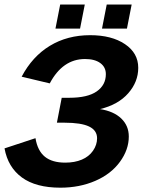

<svg xmlns="http://www.w3.org/2000/svg" viewBox="-26 -825 646 854"><path d="M242.7 9.8Q133.8 9.8 71.5 -35.6Q9.3 -81.1 -5.9 -165L131.8 -210.4Q141.1 -154.3 173.6 -127.9Q206.1 -101.6 264.2 -101.6Q306.2 -101.6 337.9 -115Q369.6 -128.4 387.7 -154.5Q405.8 -180.7 405.8 -210Q405.8 -245.1 370.4 -262.2Q335 -279.3 260.7 -279.3H227.1L248.5 -390.1H282.2Q363.8 -390.1 404.3 -418.5Q444.8 -446.8 444.8 -495.1Q444.8 -526.4 420.2 -544.4Q395.5 -562.5 352.1 -562.5Q252.9 -562.5 195.3 -454.1L70.3 -483.9Q117.7 -573.7 195.6 -621.1Q273.4 -668.5 375 -668.5Q470.7 -668.5 529.8 -628.7Q588.9 -588.9 588.9 -523.4Q588.9 -460.9 544.4 -410.2Q500 -359.4 418.9 -339.8Q480 -330.1 513.4 -297.9Q546.9 -265.6 546.9 -217.8Q546.9 -159.2 507.3 -105Q467.8 -50.8 397.7 -20.5Q327.6 9.8 242.7 9.8ZM427.7 -697.8 448.7 -804.7H559.6L538.6 -697.8ZM220.7 -697.8 241.7 -804.7H351.1L330.1 -697.8Z"/></svg>

Font: Liberation Mono
Style: Bold Italic
Weight: 700
Italic angle: -12°
Monospace: yes
Designer: Steve Matteson
Foundry: Ascender Corporation
Version: Version 2.1.5